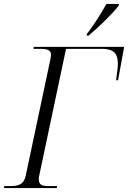

<svg xmlns="http://www.w3.org/2000/svg" viewBox="-34 -951 648 971"><path d="M406 -780 404 -771H414C465 -813 536 -883 566 -922L568 -931H504C477 -881 439 -823 406 -780ZM-14 0H253L255 -10H211C181 -10 162 -14 162 -46C162 -51 163 -58 165 -66L300 -704H480C550 -704 562 -672 562 -627C562 -608 557 -578 553 -545H563L594 -714H137L135 -704H166C203 -704 224 -699 224 -674C224 -668 222 -656 220 -647L96 -62C86 -16 57 -10 15 -10H-12Z"/></svg>

Font: Noto Serif Display Light
Style: Italic
Weight: 300
Italic angle: -12°
Designer: Monotype Design Team
Foundry: Monotype Imaging Inc.
Version: Version 2.009